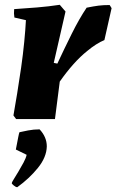

<svg xmlns="http://www.w3.org/2000/svg" viewBox="-20 -496 485 800"><path d="M47 0 36 -15Q43 -55 51.5 -106.5Q60 -158 68 -214Q76 -270 81 -321.5Q86 -373 88 -412L40 -423Q37 -440 39 -458Q86 -461 134.5 -465Q183 -469 229 -476L253 -448L204 -234L219 -231Q247 -291 278.5 -354.5Q310 -418 341 -464Q371 -470 390.5 -472.5Q410 -475 437 -475L445 -462L415 -329Q398 -322 380 -310.5Q362 -299 344 -284Q315 -261 286 -228.5Q257 -196 229 -156L209 0ZM52 284Q46 284 37.5 277Q29 270 29 267Q29 264 37.5 250.5Q46 237 57 218.5Q68 200 78 181.5Q88 163 91 149L46 127Q47 122 50 106.5Q53 91 56 75.5Q59 60 61 55Q74 52 97 47.5Q120 43 145 43Q175 75 175 114Q174 159 138 203.5Q102 248 52 284Z"/></svg>

Font: Labrada ExtraBold
Style: Italic
Weight: 800
Italic angle: -7°
Designer: Mercedes Jáuregui
Foundry: Omnibus-Type Team
Version: Version 1.000; ttfautohint (v1.8.4.7-5d5b)